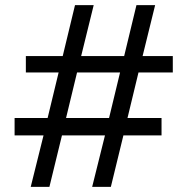

<svg xmlns="http://www.w3.org/2000/svg" viewBox="-20 -730 732 750"><path d="M655 -511H537L586 -710H513L465 -511H297L346 -710H273L225 -511H81V-447H209L166 -269H37V-201H150L100 0H173L222 -201H390L340 0H413L462 -201H611V-269H478L521 -447H655ZM238 -269 281 -447H449L406 -269Z"/></svg>

Font: Raleway Med
Style: Regular
Weight: 500
Designer: Matt McInerney, Pablo Impallari, Rodrigo Fuenzalida
Foundry: Matt McInerney, Pablo Impallari, Rodrigo Fuenzalida
Version: Version 3.00 July 28, 2015